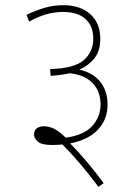

<svg xmlns="http://www.w3.org/2000/svg" viewBox="-20 -652 540 739"><path d="M82 -595Q118 -612 152 -622Q186 -632 224 -632Q289 -632 327.5 -597.5Q366 -563 366 -503Q366 -457 344.5 -429Q323 -401 286 -384Q340 -371 367 -336Q394 -301 394 -249Q394 -193 357.5 -153.5Q321 -114 250 -100Q280 -70 314.5 -29Q349 12 379 53L359 67Q319 14 286 -24.5Q253 -63 220 -96Q201 -94 180 -94Q140 -94 125.5 -107Q111 -120 111 -134Q111 -150 121.5 -158Q132 -166 149 -166Q171 -166 191 -155Q211 -144 233 -122Q304 -132 335.5 -167.5Q367 -203 367 -250Q367 -300 336.5 -332Q306 -364 248 -370Q235 -367 218 -364.5Q201 -362 175 -360L173 -386Q267 -389 303 -421Q339 -453 339 -503Q339 -552 309 -579Q279 -606 223 -606Q191 -606 160 -597.5Q129 -589 92 -569Z"/></svg>

Font: Noto Sans Devanagari UI SemiCondensed Thin
Style: Regular
Weight: 100
Width: 4
Designer: Jelle Bosma - Monotype Design Team
Foundry: Monotype Imaging Inc.
Version: Version 2.004